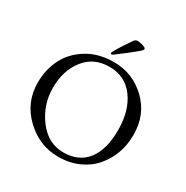

<svg xmlns="http://www.w3.org/2000/svg" viewBox="-192 -1010 1147 1184"><g transform="rotate(30 381.5 -418.0)"><path d="M369 -706Q357 -697 351 -697Q345 -697 345 -704Q345 -718 427 -837Q436 -850 452 -850Q468 -850 490 -843Q512 -836 512 -828Q512 -820 499 -808Q454 -770 369 -706ZM563 -99.5Q621 -174 621 -312.5Q621 -451 557 -538Q493 -625 381 -625Q269 -625 205.5 -543Q142 -461 142 -339.5Q142 -218 214.5 -121.5Q287 -25 396 -25Q505 -25 563 -99.5ZM45 -320Q45 -413 83.5 -489.5Q122 -566 202 -615Q282 -664 390 -664Q524 -664 621 -571.5Q718 -479 718 -335Q718 -194 632 -93Q591 -44 526 -15Q461 14 382 14Q247 14 146 -83Q45 -180 45 -320Z"/></g></svg>

Font: EB Garamond
Style: Regular
Weight: 400
Version: Version 0.012